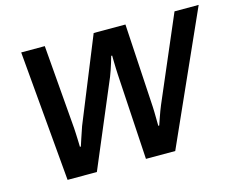

<svg xmlns="http://www.w3.org/2000/svg" viewBox="-96 -831 1211 975"><g transform="rotate(-15 509.5 -343.0)"><path d="M146 0 86 -686H210L246 -245Q247 -235 247.5 -217.5Q248 -200 249 -181Q250 -162 250 -146H255Q260 -162 266.5 -181.5Q273 -201 279 -218.5Q285 -236 288 -245L467 -686H634L660 -245Q661 -235 661 -217.5Q661 -200 661.5 -181Q662 -162 662 -146H667Q672 -161 678.5 -179.5Q685 -198 691.5 -216Q698 -234 703 -245L892 -686H1019L712 0H558L531 -450Q530 -464 529.5 -482.5Q529 -501 528.5 -519.5Q528 -538 528 -551H523Q519 -536 513 -517Q507 -498 501 -480Q495 -462 490 -450L300 0Z"/></g></svg>

Font: Archivo Variable SemiBold
Style: Italic
Weight: 600
Italic angle: -10°
Designer: Hector Gatti
Foundry: Omnibus-Type
Version: Version 2.001